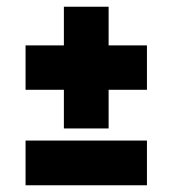

<svg xmlns="http://www.w3.org/2000/svg" viewBox="-20 -579 513 571"><path d="M170 -197V-312H56V-444H170V-559H303V-444H417V-312H303V-197ZM56 -28V-161H417V-28Z"/></svg>

Font: Saira Condensed Black
Style: Regular
Weight: 900
Width: 3
Designer: Hector Gatti with collaboration of the Omnibus-Type team
Foundry: Omnibus-Type
Version: Version 1.101